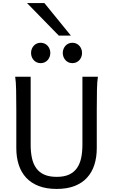

<svg xmlns="http://www.w3.org/2000/svg" viewBox="-20 -1209 743 1241"><path d="M612.8 -712.9Q607.9 -683.6 606.7 -630.1Q605.5 -576.7 605.5 -500.5V-251.5Q605.5 -191.9 589.8 -143.3Q574.2 -94.7 542.2 -60.1Q510.3 -25.4 461.4 -6.6Q412.6 12.2 346.7 12.2Q279.8 12.2 230.7 -6.6Q181.6 -25.4 149.4 -60.1Q117.2 -94.7 101.3 -143.3Q85.4 -191.9 85.4 -251.5V-500.5Q85.4 -572.8 84.2 -628.2Q83 -683.6 78.1 -712.9H178.2V-273.4Q178.2 -225.6 186.5 -187.3Q194.8 -148.9 214.4 -121.8Q233.9 -94.7 266.1 -80.3Q298.3 -65.9 346.7 -65.9Q394 -65.9 425.8 -80.3Q457.5 -94.7 476.8 -121.8Q496.1 -148.9 504.4 -187.3Q512.7 -225.6 512.7 -273.4V-712.9ZM180.7 -866.7Q180.7 -880.4 185.3 -892.3Q189.9 -904.3 198.2 -913.3Q206.5 -922.4 217.8 -927.5Q229 -932.6 242.7 -932.6Q256.3 -932.6 267.8 -927.5Q279.3 -922.4 287.6 -913.3Q295.9 -904.3 300.5 -892.3Q305.2 -880.4 305.2 -866.7Q305.2 -853 300.5 -841.1Q295.9 -829.1 287.6 -820.1Q279.3 -811 267.8 -805.9Q256.3 -800.8 242.7 -800.8Q229 -800.8 217.8 -805.9Q206.5 -811 198.2 -820.1Q189.9 -829.1 185.3 -841.1Q180.7 -853 180.7 -866.7ZM385.7 -866.7Q385.7 -880.4 390.4 -892.3Q395 -904.3 403.3 -913.3Q411.6 -922.4 422.9 -927.5Q434.1 -932.6 447.8 -932.6Q461.4 -932.6 472.9 -927.5Q484.4 -922.4 492.7 -913.3Q501 -904.3 505.6 -892.3Q510.3 -880.4 510.3 -866.7Q510.3 -853 505.6 -841.1Q501 -829.1 492.7 -820.1Q484.4 -811 472.9 -805.9Q461.4 -800.8 447.8 -800.8Q434.1 -800.8 422.9 -805.9Q411.6 -811 403.3 -820.1Q395 -829.1 390.4 -841.1Q385.7 -853 385.7 -866.7ZM267.1 -1189 438 -979H359.9L154.8 -1189Z"/></svg>

Font: Andika Basic
Style: Regular
Weight: 400
Designer: Annie Olsen & Victor Gaultney
Foundry: SIL International
Version: Version 1.000